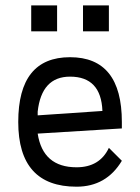

<svg xmlns="http://www.w3.org/2000/svg" viewBox="-20 -704 528 724"><path d="M268.6 0Q48.8 0 48.8 -244.1Q48.8 -488.3 244.1 -488.3Q439.5 -488.3 439.5 -244.1V-219.7L122.1 -200.2Q141.6 -73.2 268.6 -73.2Q356 -73.2 390.6 -146.5L439.5 -97.7Q380.9 0 268.6 0ZM366.2 -285.6Q361.3 -415 244.1 -415Q136.7 -415 122.1 -283.2V-269ZM195.3 -683.6V-585.9H97.7V-683.6ZM390.6 -683.6V-585.9H293V-683.6Z"/></svg>

Font: Sanitrixie
Style: Regular
Weight: 400
Designer: Jayvee D. Enaguas (Grand Chaos)
Version: Version 1.1 - 6/9/2013